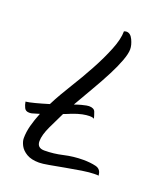

<svg xmlns="http://www.w3.org/2000/svg" viewBox="-111 -605 555 670"><g transform="rotate(20 167.0 -270.0)"><path d="M113 -3Q84 -3 66.5 -13.5Q49 -24 41.5 -38.5Q34 -53 34 -65Q34 -88 40.5 -112.5Q47 -137 58 -164L31 -156Q27 -155 21 -155Q8 -155 3 -165Q-2 -175 -4 -187Q7 -188 30 -194Q53 -200 79 -208Q90 -230 102.5 -251.5Q115 -273 128 -294Q153 -334 177.5 -379Q202 -424 218.5 -465Q235 -506 235 -535Q241 -537 244 -537Q259 -537 268 -518Q277 -499 277 -483Q277 -467 267 -440Q257 -413 241 -382Q222 -345 200.5 -308.5Q179 -272 158 -235Q172 -240 183.5 -243Q195 -246 201 -247Q203 -247 205.5 -247.5Q208 -248 210 -248Q229 -248 233.5 -236Q238 -224 241 -212Q237 -216 223 -216Q213 -216 197.5 -213Q182 -210 159 -201Q156 -200 149.5 -197Q143 -194 134 -191Q121 -165 105 -131Q89 -97 89 -74Q89 -49 116 -49Q150 -49 184.5 -57Q219 -65 255 -65Q282 -65 302.5 -60Q323 -55 324 -31Q321 -32 317.5 -32Q314 -32 310 -32Q291 -32 262.5 -27.5Q234 -23 204.5 -17.5Q175 -12 150 -7.5Q125 -3 113 -3Z"/></g></svg>

Font: Birthstone
Style: Regular
Weight: 400
Designer: Robert E. Leuschke
Foundry: Robert E. Leuschke
Version: Version 1.013; ttfautohint (v1.8.3)